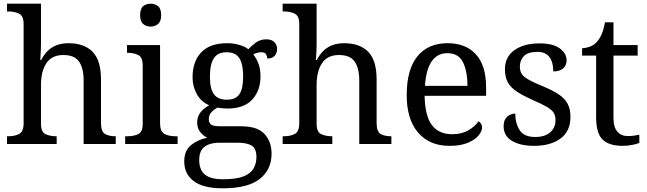

<svg xmlns="http://www.w3.org/2000/svg" viewBox="-20 -780 3506 1040"><path d="M18 0V-42H26Q60 -42 84 -54.5Q108 -67 108 -114V-650Q108 -694 83.5 -706Q59 -718 26 -718H18V-760H202V-540Q202 -522 201 -502.5Q200 -483 199 -469Q198 -455 198 -455H203Q249 -546 350 -546Q436 -546 481.5 -499.5Q527 -453 527 -350V-114Q527 -67 548.5 -54.5Q570 -42 604 -42H607V0H433V-345Q433 -410 408.5 -446Q384 -482 323 -482Q261 -482 231.5 -438Q202 -394 202 -320V-109Q202 -65 226.5 -53.5Q251 -42 284 -42H287V0Z M796 -636Q772 -636 755.5 -650Q739 -664 739 -698Q739 -733 755.5 -746.5Q772 -760 796 -760Q819 -760 836 -746.5Q853 -733 853 -698Q853 -664 836 -650Q819 -636 796 -636ZM658 0V-42H671Q704 -42 728.5 -53.5Q753 -65 753 -109V-426Q753 -470 728.5 -482Q704 -494 671 -494H668V-536H847V-114Q847 -67 871 -54.5Q895 -42 929 -42H942V0Z M1186 240Q1082 240 1030 201.5Q978 163 978 94Q978 35 1016 5Q1054 -25 1103 -34Q1083 -43 1065.5 -63.5Q1048 -84 1048 -116Q1048 -146 1063.5 -168Q1079 -190 1113 -210Q1070 -228 1046.5 -269.5Q1023 -311 1023 -361Q1023 -447 1070 -496.5Q1117 -546 1211 -546Q1247 -546 1279 -536Q1311 -526 1325 -513Q1339 -529 1364 -548Q1389 -567 1422 -567Q1452 -567 1466.5 -551.5Q1481 -536 1481 -515Q1481 -494 1468.5 -478.5Q1456 -463 1428 -463Q1428 -474 1421.5 -485.5Q1415 -497 1395 -497Q1372 -497 1352 -485Q1369 -464 1380 -435.5Q1391 -407 1391 -364Q1391 -290 1346.5 -241Q1302 -192 1211 -192Q1199 -192 1183.5 -193.5Q1168 -195 1158 -197Q1139 -187 1125 -172Q1111 -157 1111 -134Q1111 -116 1122.5 -106Q1134 -96 1173 -96H1286Q1375 -96 1413 -54Q1451 -12 1451 53Q1451 139 1386.5 189.5Q1322 240 1186 240ZM1208 -240Q1257 -240 1277 -270Q1297 -300 1297 -365Q1297 -433 1276.5 -465Q1256 -497 1207 -497Q1159 -497 1138 -464Q1117 -431 1117 -364Q1117 -300 1138.5 -270Q1160 -240 1208 -240ZM1188 191Q1260 191 1299 175.5Q1338 160 1353.5 132.5Q1369 105 1369 70Q1369 24 1343 8.5Q1317 -7 1267 -7H1169Q1141 -7 1116 0.5Q1091 8 1075 28Q1059 48 1059 88Q1059 117 1070 140.5Q1081 164 1109 177.5Q1137 191 1188 191Z M1511 0V-42H1519Q1553 -42 1577 -54.5Q1601 -67 1601 -114V-650Q1601 -694 1576.5 -706Q1552 -718 1519 -718H1511V-760H1695V-540Q1695 -522 1694 -502.5Q1693 -483 1692 -469Q1691 -455 1691 -455H1696Q1742 -546 1843 -546Q1929 -546 1974.5 -499.5Q2020 -453 2020 -350V-114Q2020 -67 2041.5 -54.5Q2063 -42 2097 -42H2100V0H1926V-345Q1926 -410 1901.5 -446Q1877 -482 1816 -482Q1754 -482 1724.5 -438Q1695 -394 1695 -320V-109Q1695 -65 1719.5 -53.5Q1744 -42 1777 -42H1780V0Z M2415 10Q2306 10 2244.5 -62Q2183 -134 2183 -264Q2183 -404 2241 -475Q2299 -546 2405 -546Q2502 -546 2557.5 -486Q2613 -426 2613 -307V-261H2280Q2282 -152 2319.5 -102.5Q2357 -53 2429 -53Q2481 -53 2517.5 -74.5Q2554 -96 2572 -123Q2579 -120 2585 -111Q2591 -102 2591 -89Q2591 -69 2572 -46Q2553 -23 2514 -6.5Q2475 10 2415 10ZM2512 -315Q2512 -395 2487.5 -443.5Q2463 -492 2403 -492Q2348 -492 2317.5 -446.5Q2287 -401 2282 -315Z M2873 10Q2798 10 2753 -17Q2708 -44 2708 -96Q2708 -123 2719 -138Q2730 -153 2744.5 -159Q2759 -165 2771 -165Q2771 -113 2794.5 -75.5Q2818 -38 2879 -38Q2932 -38 2960.5 -63.5Q2989 -89 2989 -129Q2989 -154 2978.5 -170Q2968 -186 2941.5 -201.5Q2915 -217 2866 -238Q2815 -261 2781.5 -282.5Q2748 -304 2731.5 -332.5Q2715 -361 2715 -404Q2715 -472 2766.5 -508.5Q2818 -545 2903 -545Q2975 -545 3012 -518Q3049 -491 3049 -453Q3049 -426 3030.5 -409.5Q3012 -393 2977 -393Q2977 -443 2956 -471Q2935 -499 2891 -499Q2840 -499 2818 -476.5Q2796 -454 2796 -419Q2796 -381 2824.5 -360.5Q2853 -340 2920 -313Q2973 -291 3006 -269Q3039 -247 3054.5 -218Q3070 -189 3070 -147Q3070 -69 3016 -29.5Q2962 10 2873 10Z M3354 10Q3278 10 3243.5 -24.5Q3209 -59 3209 -145V-479H3133V-519Q3151 -519 3173 -526.5Q3195 -534 3211 -551Q3228 -569 3239 -595Q3250 -621 3257 -659H3303V-536H3434V-479H3303V-142Q3303 -91 3324 -67Q3345 -43 3379 -43Q3397 -43 3412 -45Q3427 -47 3443 -50V-6Q3430 0 3404 5Q3378 10 3354 10Z"/></svg>

Font: Noto Serif Old Uyghur
Style: Regular
Weight: 400
Designer: Lewis McGuffie
Foundry: Google LLC
Version: Version 1.003; ttfautohint (v1.8.4.7-5d5b)